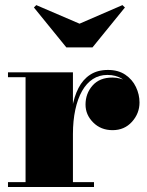

<svg xmlns="http://www.w3.org/2000/svg" viewBox="-20 -750 588 770"><path d="M261 -212Q261 -268 269 -315.2Q277 -362.5 294.8 -397Q312.5 -431.5 341.8 -450.5Q371 -469.5 413 -469.5Q454.5 -469.5 482.8 -450.2Q511 -431 525.2 -401Q539.5 -371 539.5 -339Q539.5 -295 509.2 -261.5Q479 -228 431.5 -228Q384.5 -228 353.8 -258.8Q323 -289.5 323 -330.5Q323 -375 351.2 -407Q379.5 -439 430.5 -439Q462 -439 486.5 -424.5Q511 -410 524.8 -387Q538.5 -364 538.5 -339H519Q519 -367 506.5 -392.2Q494 -417.5 469.8 -433.5Q445.5 -449.5 410.5 -449.5Q378 -449.5 352.5 -433Q327 -416.5 309.2 -385.2Q291.5 -354 282 -310Q272.5 -266 272.5 -212ZM272.5 -460V-19.5H357V0H12V-19.5H82.5V-440.5H12V-460ZM246 -560 116 -720 125.5 -729.5 299 -655 471 -729.5 481 -720 351 -560Z"/></svg>

Font: Bodoni Moda 11pt Black
Style: Regular
Weight: 900
Designer: Owen Earl
Foundry: indestructible type
Version: Version 2.004